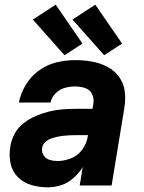

<svg xmlns="http://www.w3.org/2000/svg" viewBox="-20 -796 616 824"><path d="M186 8Q215 8 243.5 -1.5Q272 -11 295.5 -32Q319 -53 335 -79L322 0H459L514 -335Q520 -371 515 -406Q510 -441 489.5 -468Q469 -495 438.5 -510.5Q408 -526 373.5 -532Q339 -538 302 -538Q263 -538 223 -528.5Q183 -519 148 -494Q113 -469 91 -432.5Q69 -396 61 -356H197Q201 -378 218.5 -395.5Q236 -413 258.5 -419Q281 -425 302 -425Q324 -425 344.5 -418.5Q365 -412 374.5 -393.5Q384 -375 381 -353L377 -329H309Q280 -329 251 -327Q222 -325 193 -318Q164 -311 135.5 -299Q107 -287 82 -268Q57 -249 42.5 -221.5Q28 -194 24 -165Q18 -129 25.5 -94Q33 -59 57.5 -35Q82 -11 116 -1.5Q150 8 186 8ZM227 -105Q209 -105 192.5 -110Q176 -115 167 -129.5Q158 -144 161 -162Q163 -176 174.5 -186.5Q186 -197 199.5 -201.5Q213 -206 226.5 -209Q240 -212 254 -213.5Q268 -215 281.5 -215.5Q295 -216 309 -216H358L357 -213Q353 -183 334.5 -156Q316 -129 286 -117Q256 -105 227 -105ZM427 -559 504 -609 389 -776 291 -712ZM257 -559 334 -609 219 -776 121 -712Z"/></svg>

Font: Iosevka Sparkle XBdObl
Style: Regular
Weight: 800
Italic angle: -9°
Designer: Belleve Invis
Foundry: Belleve Invis
Version: Version 4.5.0; ttfautohint (v1.8.3)